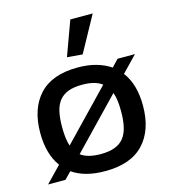

<svg xmlns="http://www.w3.org/2000/svg" viewBox="-118 -897 890 1002"><g transform="rotate(-15 326.5 -396.0)"><path d="M102 -85Q76 -120 63 -166.5Q50 -213 50 -270Q50 -401 119 -475.5Q188 -550 327 -550Q382 -550 426 -537.5Q470 -525 504 -502L540 -540H634L552 -455Q605 -385 605 -270Q605 -138 535.5 -64Q466 10 327 10Q217 10 150 -37L114 0H20ZM327 -82Q372 -82 403 -93.5Q434 -105 452.5 -128.5Q471 -152 479 -187.5Q487 -223 487 -270Q487 -301 484 -326.5Q481 -352 473 -373L220 -110Q257 -82 327 -82ZM168 -270Q168 -207 181 -167L433 -429Q414 -443 388 -450Q362 -457 327 -457Q281 -457 250.5 -445.5Q220 -434 201.5 -410.5Q183 -387 175.5 -352Q168 -317 168 -270ZM287 -616 355 -802H476L370 -609Z"/></g></svg>

Font: Encode Sans Wide
Style: Medium
Weight: 500
Designer: Pablo Impallari, Andres Torresi
Foundry: Pablo Impallari, Andres Torresi
Version: Version 1.000; ttfautohint (v1.00) -l 8 -r 50 -G 200 -x 14 -